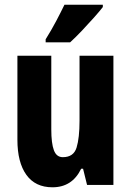

<svg xmlns="http://www.w3.org/2000/svg" viewBox="-20 -786 558 816"><path d="M462 -549V0H350L333 -69H325Q287 10 203 10Q130 10 92 -43Q54 -96 54 -192V-549H198V-236Q198 -177 209 -147.5Q220 -118 247 -118Q293 -118 305.5 -159Q318 -200 318 -273V-549ZM417 -756Q404 -739 380 -712Q356 -685 329 -656.5Q302 -628 278 -606H174V-619Q199 -659 218.5 -696Q238 -733 254 -766H417Z"/></svg>

Font: Noto Sans Gujarati ExtraCondensed ExtraBold
Style: Regular
Weight: 800
Width: 2
Designer: Jelle Bosma - Monotype Design Team, Universal Thirst
Foundry: Monotype Imaging Inc.
Version: Version 2.106; ttfautohint (v1.8.4.7-5d5b)